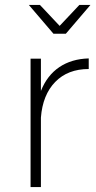

<svg xmlns="http://www.w3.org/2000/svg" viewBox="-20 -759 390 779"><path d="M340 -522V-479Q255 -479 204 -426.5Q153 -374 146 -282V0H104V-521H146V-390Q171 -453 220.5 -486.5Q270 -520 340 -522ZM302 -739H347L247 -622H197L97 -739H142L222 -654Z"/></svg>

Font: Gontserrat ExtraLight
Style: Regular
Weight: 275
Designer: Julieta Ulanovsky
Foundry: Julieta Ulanovsky
Version: Version 6.001